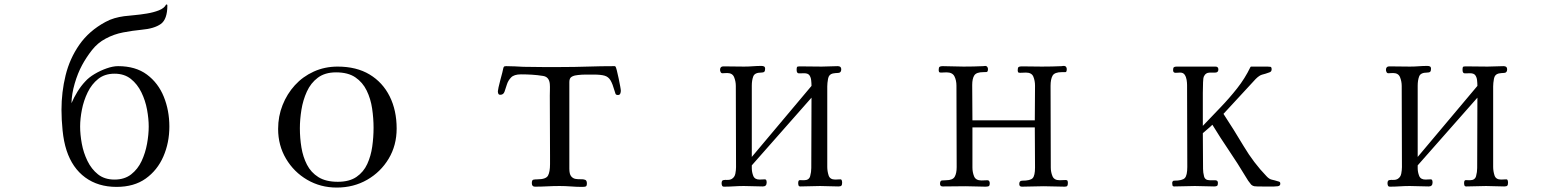

<svg xmlns="http://www.w3.org/2000/svg" viewBox="-20 -840 7040 865"><path d="M650 -270Q650 -305 642.5 -346Q635 -387 617 -424Q599 -461 569.5 -484.5Q540 -508 496 -508Q452 -508 422.5 -484.5Q393 -461 375 -424Q357 -387 349 -346Q341 -305 341 -270Q341 -234 348.5 -193Q356 -152 374 -115Q392 -78 421.5 -54.5Q451 -31 496 -31Q541 -31 571 -54.5Q601 -78 618 -114.5Q635 -151 642.5 -192.5Q650 -234 650 -270ZM743 -270Q743 -197 716 -135Q689 -73 636.5 -35.5Q584 2 505 2Q422 2 364 -40.5Q306 -83 280 -162Q267 -202 262 -252Q257 -302 257 -345Q257 -425 275.5 -500.5Q294 -576 337.5 -638.5Q381 -701 455 -741Q475 -752 496 -758Q517 -764 539 -767Q555 -769 583 -771.5Q611 -774 641.5 -779Q672 -784 696 -793.5Q720 -803 728 -819L730 -820Q734 -820 734 -816Q734 -753 704.5 -732Q675 -711 618 -706Q577 -702 535 -694Q493 -686 456 -666Q420 -647 394.5 -614.5Q369 -582 350 -547Q330 -510 316.5 -463.5Q303 -417 302 -375Q313 -401 329 -427Q345 -453 364 -473Q380 -491 406 -506.5Q432 -522 460.5 -532Q489 -542 512 -542Q591 -542 642 -504Q693 -466 718 -404Q743 -342 743 -270Z M1663 -264Q1663 -307 1656.5 -351Q1650 -395 1632 -432Q1614 -469 1581 -491.5Q1548 -514 1494 -514Q1444 -514 1412 -490Q1380 -466 1362.5 -427.5Q1345 -389 1338 -345.5Q1331 -302 1331 -262Q1331 -218 1338 -175.5Q1345 -133 1363 -98Q1381 -63 1414.5 -42Q1448 -21 1502 -21Q1554 -21 1586 -43Q1618 -65 1634.5 -101Q1651 -137 1657 -179.5Q1663 -222 1663 -264ZM1767 -261Q1767 -185 1731 -125Q1695 -65 1634 -30Q1573 5 1497 5Q1424 5 1364 -30Q1304 -65 1268.5 -125Q1233 -185 1233 -259Q1233 -316 1253 -366.5Q1273 -417 1308.5 -456Q1344 -495 1393.5 -517.5Q1443 -540 1501 -540Q1586 -540 1645 -504.5Q1704 -469 1735.5 -406Q1767 -343 1767 -261Z M2777 -431Q2777 -425 2774.5 -418.5Q2772 -412 2764 -412Q2755 -412 2753 -417.5Q2751 -423 2749 -430Q2740 -462 2730.5 -478Q2721 -494 2704 -499Q2687 -504 2655 -504Q2637 -504 2619 -504Q2601 -504 2584 -502Q2569 -501 2557 -495Q2545 -489 2545 -471V-80Q2545 -56 2553 -46Q2561 -36 2573 -34Q2585 -32 2596.5 -32.5Q2608 -33 2616 -30Q2624 -27 2624 -14Q2624 -2 2619 0Q2614 2 2603 2Q2578 2 2552.5 0Q2527 -2 2501 -2Q2473 -2 2445.5 -0.5Q2418 1 2390 1Q2376 1 2376 -15Q2376 -29 2383 -30.5Q2390 -32 2400 -32Q2440 -32 2449 -49Q2458 -66 2458 -100V-139Q2458 -207 2457.5 -274.5Q2457 -342 2457 -409Q2457 -423 2457.5 -436Q2458 -449 2457 -462Q2454 -494 2426 -498Q2401 -502 2376.5 -503.5Q2352 -505 2327 -505Q2296 -505 2282.5 -491Q2269 -477 2263.5 -459Q2258 -441 2253 -427Q2248 -413 2234 -413Q2227 -413 2225 -418Q2223 -423 2223 -429Q2223 -432 2226 -446.5Q2229 -461 2234 -479Q2239 -497 2243 -513Q2247 -529 2248 -535Q2250 -540 2252.5 -541Q2255 -542 2260 -542Q2280 -542 2299.5 -541Q2319 -540 2338 -539Q2380 -538 2422.5 -538Q2465 -538 2507 -538Q2568 -538 2628 -540Q2688 -542 2749 -542Q2751 -542 2753 -540Q2755 -538 2759 -522.5Q2763 -507 2767 -487.5Q2771 -468 2774 -452Q2777 -436 2777 -431Z M3774 -17Q3774 -7 3770.5 -3.5Q3767 0 3757 0Q3736 0 3715.5 -1Q3695 -2 3675 -2Q3653 -2 3630.5 -1Q3608 0 3586 0Q3579 0 3577.5 -5Q3576 -10 3576 -15Q3576 -29 3584 -28.5Q3592 -28 3602 -28Q3625 -28 3630 -46.5Q3635 -65 3635 -83L3636 -400L3367 -95V-82Q3367 -65 3373.5 -48Q3380 -31 3402 -31Q3408 -31 3413.5 -31.5Q3419 -32 3426 -32Q3431 -32 3432.5 -27.5Q3434 -23 3434 -18Q3434 0 3417 0Q3395 0 3374 -1Q3353 -2 3331 -2Q3309 -2 3286.5 -0.5Q3264 1 3242 1Q3235 1 3233 -4Q3231 -9 3231 -14Q3231 -27 3238.5 -28.5Q3246 -30 3257 -29.5Q3268 -29 3277 -34Q3290 -42 3293 -58Q3296 -74 3296 -87Q3296 -179 3295.5 -270.5Q3295 -362 3295 -453Q3295 -473 3287.5 -492Q3280 -511 3256 -511Q3250 -511 3245 -510.5Q3240 -510 3235 -510Q3229 -510 3226.5 -515.5Q3224 -521 3224 -525Q3224 -541 3239 -541Q3262 -541 3285.5 -540.5Q3309 -540 3332 -540Q3352 -540 3371.5 -541.5Q3391 -543 3410 -543Q3418 -543 3422.5 -540.5Q3427 -538 3427 -530Q3427 -520 3423 -516.5Q3419 -513 3409 -513Q3380 -513 3373.5 -495.5Q3367 -478 3367 -454V-133L3636 -453Q3636 -465 3634.5 -478.5Q3633 -492 3626.5 -501Q3620 -510 3603 -510Q3591 -510 3580 -509.5Q3569 -509 3569 -525Q3569 -534 3570.5 -537.5Q3572 -541 3582 -541Q3607 -541 3632 -540.5Q3657 -540 3682 -540Q3700 -540 3718 -541Q3736 -542 3754 -542Q3770 -542 3770 -528Q3770 -512 3756.5 -511.5Q3743 -511 3732 -509Q3714 -505 3710.5 -485Q3707 -465 3707 -451V-88Q3707 -69 3713 -50Q3719 -31 3743 -31Q3748 -31 3754 -31.5Q3760 -32 3766 -32Q3771 -32 3772.5 -27Q3774 -22 3774 -17Z M4791 -16Q4791 -7 4788.5 -3Q4786 1 4777 1Q4753 1 4729.5 0Q4706 -1 4682 -1Q4657 -1 4633 0Q4609 1 4584 1Q4572 1 4572 -11Q4572 -26 4585 -26Q4622 -26 4632.5 -37.5Q4643 -49 4643 -85Q4643 -131 4642.5 -176Q4642 -221 4642 -266H4361V-85Q4361 -64 4368.5 -45.5Q4376 -27 4402 -27Q4409 -27 4415.5 -27.5Q4422 -28 4429 -28Q4434 -28 4436.5 -24Q4439 -20 4439 -15Q4439 -3 4434 -1Q4429 1 4419 1Q4397 1 4375 0Q4353 -1 4330 -1Q4305 -1 4279 -0.5Q4253 0 4227 0Q4215 0 4215 -12Q4215 -26 4223.5 -27Q4232 -28 4242 -28Q4272 -28 4281 -43.5Q4290 -59 4290 -87Q4290 -179 4289.5 -271Q4289 -363 4289 -454Q4289 -478 4280 -496Q4271 -514 4244 -514Q4238 -514 4231.5 -513.5Q4225 -513 4219 -513Q4212 -513 4210.5 -516.5Q4209 -520 4209 -525Q4209 -536 4213 -539Q4217 -542 4227 -542Q4250 -542 4274 -541Q4298 -540 4321 -540Q4343 -540 4365.5 -540.5Q4388 -541 4410 -542Q4412 -542 4414.5 -542.5Q4417 -543 4419 -543Q4425 -543 4428 -538.5Q4431 -534 4431 -529Q4431 -516 4424.5 -515.5Q4418 -515 4410 -515Q4379 -515 4369.5 -500.5Q4360 -486 4360 -457Q4360 -417 4360.5 -377.5Q4361 -338 4361 -298H4642Q4642 -337 4642.5 -376Q4643 -415 4643 -454Q4643 -476 4635.5 -494.5Q4628 -513 4602 -513Q4595 -513 4588.5 -512.5Q4582 -512 4575 -512Q4568 -512 4566.5 -515.5Q4565 -519 4565 -524Q4565 -535 4569 -538Q4573 -541 4583 -541Q4606 -541 4629 -540.5Q4652 -540 4674 -540Q4697 -540 4719.5 -540.5Q4742 -541 4764 -542Q4766 -543 4769 -543Q4772 -543 4774 -543Q4780 -543 4783 -538.5Q4786 -534 4786 -529Q4786 -515 4780 -515Q4774 -515 4764 -515Q4731 -515 4722 -499Q4713 -483 4713 -453Q4713 -362 4713.5 -269.5Q4714 -177 4714 -85Q4714 -65 4721.5 -46.5Q4729 -28 4754 -28Q4761 -28 4767.5 -28.5Q4774 -29 4781 -29Q4788 -29 4789.5 -25Q4791 -21 4791 -16Z M5748 -12Q5748 -3 5737 -1Q5721 1 5692.5 0.5Q5664 0 5645 0Q5638 0 5631 -1Q5624 -2 5617 -8Q5610 -16 5603.5 -25.5Q5597 -35 5592 -44Q5556 -104 5517 -161.5Q5478 -219 5442 -278Q5432 -268 5421 -259Q5410 -250 5399 -240Q5399 -200 5399.5 -159.5Q5400 -119 5400 -79Q5400 -63 5404.5 -45.5Q5409 -28 5430 -28H5454Q5467 -28 5467 -16Q5467 -6 5463.5 -3Q5460 0 5450 0Q5428 0 5406.5 -1Q5385 -2 5363 -2Q5340 -2 5316.5 -1Q5293 0 5270 0Q5263 0 5262 -6Q5261 -12 5261 -16Q5261 -19 5263 -22.5Q5265 -26 5269 -26Q5307 -26 5318 -38Q5329 -50 5329 -88Q5329 -180 5328.5 -272.5Q5328 -365 5328 -457Q5328 -467 5326 -480Q5324 -493 5317.5 -503Q5311 -513 5297 -513Q5292 -513 5286.5 -512.5Q5281 -512 5276 -512Q5265 -512 5265 -524Q5265 -534 5268.5 -537Q5272 -540 5281 -540H5456Q5469 -540 5469 -527Q5469 -513 5454.5 -513Q5440 -513 5431 -513Q5411 -513 5403 -494Q5401 -490 5400 -469Q5399 -448 5399 -421.5Q5399 -395 5399 -373Q5399 -351 5399 -344V-273Q5437 -313 5477.5 -355Q5518 -397 5553.5 -442Q5589 -487 5613 -537Q5615 -540 5616 -540H5690Q5698 -540 5703.5 -539Q5709 -538 5709 -528Q5709 -517 5699 -514Q5680 -507 5667 -504Q5654 -501 5637 -484L5492 -327Q5538 -257 5583 -181.5Q5628 -106 5686 -46Q5698 -33 5710 -30.5Q5722 -28 5738 -23Q5743 -22 5745.5 -20Q5748 -18 5748 -12Z M6774 -17Q6774 -7 6770.5 -3.5Q6767 0 6757 0Q6736 0 6715.5 -1Q6695 -2 6675 -2Q6653 -2 6630.5 -1Q6608 0 6586 0Q6579 0 6577.5 -5Q6576 -10 6576 -15Q6576 -29 6584 -28.5Q6592 -28 6602 -28Q6625 -28 6630 -46.5Q6635 -65 6635 -83L6636 -400L6367 -95V-82Q6367 -65 6373.5 -48Q6380 -31 6402 -31Q6408 -31 6413.5 -31.5Q6419 -32 6426 -32Q6431 -32 6432.5 -27.5Q6434 -23 6434 -18Q6434 0 6417 0Q6395 0 6374 -1Q6353 -2 6331 -2Q6309 -2 6286.5 -0.5Q6264 1 6242 1Q6235 1 6233 -4Q6231 -9 6231 -14Q6231 -27 6238.5 -28.5Q6246 -30 6257 -29.5Q6268 -29 6277 -34Q6290 -42 6293 -58Q6296 -74 6296 -87Q6296 -179 6295.5 -270.5Q6295 -362 6295 -453Q6295 -473 6287.5 -492Q6280 -511 6256 -511Q6250 -511 6245 -510.5Q6240 -510 6235 -510Q6229 -510 6226.5 -515.5Q6224 -521 6224 -525Q6224 -541 6239 -541Q6262 -541 6285.5 -540.5Q6309 -540 6332 -540Q6352 -540 6371.5 -541.5Q6391 -543 6410 -543Q6418 -543 6422.5 -540.5Q6427 -538 6427 -530Q6427 -520 6423 -516.5Q6419 -513 6409 -513Q6380 -513 6373.5 -495.5Q6367 -478 6367 -454V-133L6636 -453Q6636 -465 6634.5 -478.5Q6633 -492 6626.5 -501Q6620 -510 6603 -510Q6591 -510 6580 -509.5Q6569 -509 6569 -525Q6569 -534 6570.5 -537.5Q6572 -541 6582 -541Q6607 -541 6632 -540.5Q6657 -540 6682 -540Q6700 -540 6718 -541Q6736 -542 6754 -542Q6770 -542 6770 -528Q6770 -512 6756.5 -511.5Q6743 -511 6732 -509Q6714 -505 6710.5 -485Q6707 -465 6707 -451V-88Q6707 -69 6713 -50Q6719 -31 6743 -31Q6748 -31 6754 -31.5Q6760 -32 6766 -32Q6771 -32 6772.5 -27Q6774 -22 6774 -17Z"/></svg>

Font: Kaisei Opti
Style: Regular
Weight: 400
Designer: Font-Kai, 金井和夫
Foundry: KAZUO KANAI
Version: Version 5.003